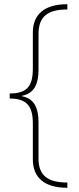

<svg xmlns="http://www.w3.org/2000/svg" viewBox="-20 -734 377 912"><path d="M300 158V133C205 133 163 98 163 20V-152C163 -220 143 -266 84 -277V-279C143 -290 163 -336 163 -404V-573C163 -654 205 -689 300 -689V-714C191 -714 136 -666 136 -579V-408C136 -322 106 -290 26 -290V-266C106 -266 136 -231 136 -148V23C136 110 191 158 300 158Z"/></svg>

Font: Noto Sans Lao UI Thin
Style: Regular
Weight: 100
Designer: Monotype Design Team
Foundry: Monotype Imaging Inc.
Version: Version 2.000